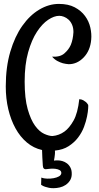

<svg xmlns="http://www.w3.org/2000/svg" viewBox="-20 -694 512 992"><path d="M350.6 209Q349.6 226.6 340.8 239.7Q332 252.9 318.8 261.7Q305.7 270.5 289.1 274.4Q272.5 278.3 255.9 278.3Q244.1 278.3 233.4 276.4Q223.6 274.4 212.9 271Q202.1 267.6 192.4 260.7L193.4 223.6Q206.1 228.5 223.6 229Q241.2 229.5 257.3 226.6Q273.4 223.6 284.7 217.3Q295.9 210.9 296.9 200.2Q296.9 189.5 287.6 184.6Q278.3 179.7 266.1 178.2Q253.9 176.8 241.2 177.7Q228.5 178.7 221.7 179.7Q202.1 183.6 201.2 161.1Q201.2 154.3 200.2 143.6Q199.2 133.8 198.7 118.7Q198.2 103.5 197.3 81.1Q153.3 71.3 118.7 42Q84 12.7 60.1 -30.8Q36.1 -74.2 22.9 -129.4Q9.8 -184.6 9.8 -247.1Q9.8 -347.7 33.2 -426.8Q56.6 -505.9 95.2 -560.5Q133.8 -615.2 183.1 -644.5Q232.4 -673.8 284.2 -673.8Q333 -673.8 366.2 -656.2Q399.4 -638.7 419.4 -611.3Q439.5 -584 446.8 -551.3Q454.1 -518.6 451.2 -489.3Q446.3 -432.6 412.6 -397.5Q378.9 -362.3 335 -362.3Q320.3 -363.3 304.7 -367.2Q291 -371.1 276.4 -378.9Q261.7 -386.7 249 -401.4Q290 -398.4 312.5 -418Q335 -437.5 345.7 -461.9Q357.4 -490.2 359.4 -528.3Q359.4 -549.8 352.5 -565.9Q345.7 -582 334.5 -592.3Q323.2 -602.5 310.5 -607.4Q297.9 -612.3 286.1 -612.3Q259.8 -612.3 229 -591.8Q198.2 -571.3 170.9 -529.8Q143.6 -488.3 125.5 -424.3Q107.4 -360.4 107.4 -272.5Q107.4 -185.5 123 -130.4Q138.7 -75.2 161.1 -44.4Q183.6 -13.7 208.5 -2.4Q233.4 8.8 251 8.8Q285.2 5.9 313.5 -14.6Q337.9 -32.2 359.9 -70.8Q381.8 -109.4 389.6 -181.6Q402.3 -180.7 410.6 -175.8Q418.9 -170.9 424.8 -166Q430.7 -160.2 435.5 -152.3Q436.5 -150.4 435.5 -133.8Q434.6 -117.2 429.7 -92.3Q424.8 -67.4 414.1 -38.6Q403.3 -9.8 383.8 16.1Q364.3 42 335 61Q305.7 80.1 263.7 84Q264.6 93.8 263.7 102.5Q262.7 111.3 261.7 119.1Q259.8 127.9 258.8 135.7Q263.7 134.8 269 134.8Q274.4 134.8 281.2 134.8Q290 134.8 302.2 138.2Q314.5 141.6 325.7 149.9Q336.9 158.2 344.2 172.4Q351.6 186.5 350.6 209Z"/></svg>

Font: BKP Parklife Display
Style: Regular
Weight: 400
Designer: Font Diner, Inc.; LA MECHKY PLUS GmbH
Foundry: Font Diner, Inc.; LA MECHKY PLUS GmbH
Version: Version 1.007